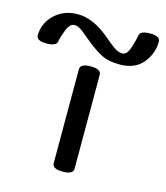

<svg xmlns="http://www.w3.org/2000/svg" viewBox="-294 -788 760 881"><g transform="rotate(15 86.0 -347.0)"><path d="M86.4 11.7Q36.6 11.7 36.6 -15.6V-460.9Q36.6 -488.3 86.4 -488.3Q135.7 -488.3 135.7 -460.9V-15.6Q135.7 11.7 86.4 11.7ZM210.4 -530.8Q154.8 -530.8 118.2 -551.3Q81.5 -571.8 41 -606Q28.8 -616.7 6.1 -634.5Q-16.6 -652.3 -34.2 -652.3Q-56.6 -652.3 -70.8 -616Q-85 -579.6 -87.4 -561.5Q-90.8 -537.1 -137.7 -537.1Q-186.5 -537.1 -186 -563.5Q-185.1 -620.1 -144 -660.6Q-100.1 -704.1 -31.7 -704.1Q43 -704.1 125 -633.3Q140.6 -619.6 164.6 -601.3Q188.5 -583 210 -583Q232.4 -583 245.1 -623.5Q257.8 -664.1 259.8 -680.2Q262.2 -704.6 310.1 -704.6Q358.4 -704.6 358.4 -678.7Q358.4 -623.5 322.8 -578.6Q285.2 -530.8 210.4 -530.8Z"/></g></svg>

Font: Gayathri
Style: Bold
Weight: 700
Designer: Binoy Dominic <binoy.domenic@gmail.com>
Foundry: SMC
Version: Version 1.000